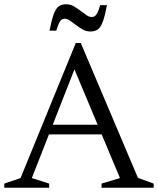

<svg xmlns="http://www.w3.org/2000/svg" viewBox="-27 -882 742 902"><path d="M175.5 -250.5V-296H506V-250.5ZM621 -46.5 695 -19.5V0H450V-19.5L536.5 -45.5L305.5 -597.5H339L122.5 -45.5L204 -19.5V0H-7V-19.5L69.5 -45.5L329 -680H352.5ZM475.5 -858Q466 -807.5 456.2 -780.8Q446.5 -754 432.8 -744Q419 -734 397 -734Q379 -734 362.5 -743Q346 -752 330.8 -764Q315.5 -776 302 -785Q288.5 -794 277 -794Q269.5 -794 263 -790Q256.5 -786 250.5 -774Q244.5 -762 237.5 -738H205.5Q215.5 -788.5 225.2 -815.2Q235 -842 248.8 -852Q262.5 -862 284 -862Q302 -862 318.5 -853Q335 -844 350.2 -832Q365.5 -820 379 -811Q392.5 -802 404 -802Q411.5 -802 418 -806Q424.5 -810 430.8 -822.2Q437 -834.5 443.5 -858Z"/></svg>

Font: Newsreader Text
Style: Regular
Weight: 400
Designer: Hugues Gentile
Foundry: Production Type
Version: Version 1.001